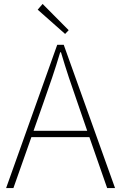

<svg xmlns="http://www.w3.org/2000/svg" viewBox="-20 -953 614 973"><path d="M328 -800 196 -933 171 -904 310 -781ZM150 -290 201 -435C232 -523 258 -597 285 -688H289C316 -597 341 -523 372 -435L422 -290ZM523 0H563L303 -726H270L11 0H48L139 -258H433Z"/></svg>

Font: Genne Gothic ExtraLight
Style: Regular
Weight: 250
Designer: Ryoko NISHIZUKA (kana & ideographs); Paul D. Hunt (Latin, Greek & Cyrillic); Wenlong ZHANG (bopomofo); Sandoll Communica
Foundry: Adobe Systems Incorporated
Version: Version 1.004;PS 1.004;hotconv 16.6.51;makeotf.lib2.5.65220